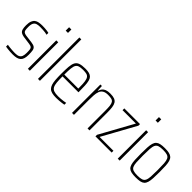

<svg xmlns="http://www.w3.org/2000/svg" viewBox="89 -1586 2437 2437"><g transform="rotate(45 1308.0 -367.5)"><path d="M186 8Q165 8 141 6.5Q117 5 95 2.5Q73 0 57 -3V-36Q74 -33 91 -31Q108 -29 125.5 -27.5Q143 -26 161 -25Q179 -24 197 -24Q238 -24 260 -36Q282 -48 290.5 -72Q299 -96 299 -133Q299 -171 296 -191.5Q293 -212 281 -221.5Q269 -231 240 -235L131 -250Q98 -255 79 -267.5Q60 -280 52.5 -305.5Q45 -331 45 -373Q45 -421 56 -449.5Q67 -478 87 -493Q107 -508 135.5 -513Q164 -518 198 -518Q218 -518 239 -516.5Q260 -515 280 -512.5Q300 -510 314 -506V-473Q298 -478 278.5 -480.5Q259 -483 236 -484.5Q213 -486 186 -486Q155 -486 131 -479Q107 -472 93.5 -449.5Q80 -427 80 -380Q80 -346 83.5 -326Q87 -306 100 -296.5Q113 -287 139 -283L247 -269Q287 -264 305.5 -250Q324 -236 329 -208Q334 -180 334 -133Q334 -94 326 -67Q318 -40 300.5 -23.5Q283 -7 255 0.5Q227 8 186 8Z M449 -682V-743H490V-682ZM452 0V-510H487V0Z M633 0V-743H668V0Z M966 8Q921 8 890.5 0.5Q860 -7 841.5 -25Q823 -43 813 -73Q803 -103 799.5 -147.5Q796 -192 796 -254Q796 -329 800 -380Q804 -431 819.5 -461.5Q835 -492 870 -505Q905 -518 966 -518Q1009 -518 1036.5 -510.5Q1064 -503 1080.5 -485.5Q1097 -468 1104.5 -438Q1112 -408 1114.5 -363Q1117 -318 1117 -256V-243H831Q831 -178 835 -135.5Q839 -93 852.5 -68.5Q866 -44 894 -34Q922 -24 970 -24Q991 -24 1015 -26Q1039 -28 1062 -31Q1085 -34 1102 -38V-5Q1087 -2 1064 1Q1041 4 1015.5 6Q990 8 966 8ZM1082 -256V-296Q1082 -360 1076.5 -398Q1071 -436 1057.5 -455Q1044 -474 1021 -480Q998 -486 963 -486Q918 -486 891.5 -478.5Q865 -471 852 -449Q839 -427 835 -385.5Q831 -344 831 -275H1100Z M1244 0V-510H1271L1275 -432H1279Q1287 -458 1302 -477.5Q1317 -497 1344 -507.5Q1371 -518 1415 -518Q1462 -518 1490 -507.5Q1518 -497 1533 -473.5Q1548 -450 1553 -412Q1558 -374 1558 -320V0H1523V-315Q1523 -371 1519 -404.5Q1515 -438 1503 -456Q1491 -474 1468 -480Q1445 -486 1407 -486Q1359 -486 1332.5 -469Q1306 -452 1295 -422Q1284 -392 1281.5 -351.5Q1279 -311 1279 -264V0Z M1665 0V-28L1913 -478H1673V-510H1955V-482L1707 -32H1956V0Z M2062 -682V-743H2103V-682ZM2065 0V-510H2100V0Z M2395 8Q2348 8 2317.5 1.5Q2287 -5 2269 -21.5Q2251 -38 2242 -68Q2233 -98 2230.5 -143.5Q2228 -189 2228 -254Q2228 -319 2230.5 -365Q2233 -411 2242 -441Q2251 -471 2269 -487.5Q2287 -504 2317.5 -511Q2348 -518 2395 -518Q2441 -518 2471.5 -511Q2502 -504 2520 -487.5Q2538 -471 2547 -441Q2556 -411 2558.5 -365Q2561 -319 2561 -254Q2561 -189 2558.5 -143.5Q2556 -98 2547 -68Q2538 -38 2520 -21.5Q2502 -5 2471.5 1.5Q2441 8 2395 8ZM2394 -24Q2442 -24 2468.5 -33Q2495 -42 2507.5 -66Q2520 -90 2523 -135.5Q2526 -181 2526 -254Q2526 -327 2523 -373Q2520 -419 2508 -443.5Q2496 -468 2469 -477Q2442 -486 2394 -486Q2347 -486 2320 -477Q2293 -468 2281 -443.5Q2269 -419 2266 -373Q2263 -327 2263 -254Q2263 -181 2266 -135.5Q2269 -90 2280.5 -66Q2292 -42 2319 -33Q2346 -24 2394 -24Z"/></g></svg>

Font: Saira Thin Condensed
Style: Regular
Weight: 100
Width: 3
Version: Version 1.101